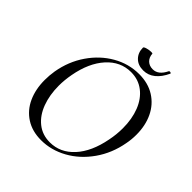

<svg xmlns="http://www.w3.org/2000/svg" viewBox="-210 -915 1071 1071"><g transform="rotate(45 326.0 -379.5)"><path d="M60 -240Q60 -276 66 -313Q82 -406 132.5 -479.5Q183 -553 255.5 -594.5Q328 -636 410 -636Q481 -636 532.5 -603.5Q584 -571 611 -514.5Q638 -458 638 -386Q638 -348 631 -313Q614 -218 561.5 -143.5Q509 -69 435.5 -28.5Q362 12 283 12Q213 12 162.5 -20.5Q112 -53 86 -110Q60 -167 60 -240ZM138 -273Q138 -200 160 -141Q182 -82 224.5 -48Q267 -14 326 -14Q408 -14 467.5 -79Q527 -144 549 -260Q559 -309 559 -358Q559 -431 536.5 -488.5Q514 -546 471 -579Q428 -612 370 -612Q287 -612 227.5 -546Q168 -480 147 -366Q138 -318 138 -273ZM320 -755Q320 -761 337.5 -766Q355 -771 370 -771Q381 -771 381 -768Q383 -740 400 -724Q417 -708 444 -708Q488 -708 515 -764Q517 -767 521 -767Q525 -767 528.5 -765Q532 -763 531 -761Q510 -715 479.5 -690.5Q449 -666 411 -666Q369 -666 344.5 -691Q320 -716 320 -755Z"/></g></svg>

Font: CormorantInfant-MediumItalic
Style: Italic
Weight: 500
Italic angle: -10°
Designer: Christian Thalmann (Catharsis Fonts)
Foundry: Catharsis Fonts
Version: Version 3.303